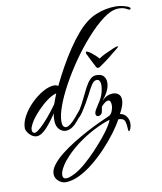

<svg xmlns="http://www.w3.org/2000/svg" viewBox="-101 -742 956 1130"><g transform="rotate(-10 376.5 -177.0)"><path d="M79 11Q63 11 48.5 0.5Q34 -10 25.5 -24Q17 -38 17 -48Q17 -82 38 -120Q59 -158 92.5 -191Q126 -224 163 -245Q200 -266 232 -266Q245 -266 254 -258Q279 -310 308.5 -363Q338 -416 370 -463.5Q402 -511 432 -546Q487 -611 546 -636Q605 -661 669 -661Q690 -661 715.5 -654.5Q741 -648 750 -640Q753 -637 753 -635Q753 -631 748.5 -629Q744 -627 739 -630Q726 -638 713.5 -642Q701 -646 683 -646Q640 -646 589 -607.5Q538 -569 486 -510Q436 -454 391 -389Q346 -324 311 -260Q276 -196 256 -141Q236 -86 236 -50Q236 -28 242.5 -20Q249 -12 257 -12Q265 -12 272.5 -16Q280 -20 286 -25Q300 -36 318 -56.5Q336 -77 354 -100Q372 -130 387 -161.5Q402 -193 416 -220Q430 -247 446 -264Q462 -281 482 -282Q513 -284 527.5 -268.5Q542 -253 542 -229Q542 -184 499 -132Q498 -131 496 -127Q525 -159 563 -159Q583 -159 596.5 -147.5Q610 -136 610 -112Q610 -97 603.5 -77.5Q597 -58 583 -33Q608 -29 621 -10Q634 9 634 32Q634 48 628 63Q622 76 619 76Q614 76 614 63Q613 34 606.5 15Q600 -4 568 -4Q550 30 519.5 71Q489 112 450 153.5Q411 195 368 230Q325 265 281.5 286Q238 307 199 307Q177 307 157 289.5Q137 272 137 247Q137 221 159 192.5Q181 164 216.5 136Q252 108 295 81.5Q338 55 380.5 32.5Q423 10 459 -6.5Q495 -23 516 -32Q530 -38 537.5 -57Q545 -76 545 -93Q545 -106 541 -114.5Q537 -123 528 -123Q521 -123 510.5 -116.5Q500 -110 486 -94L481 -67Q479 -55 471.5 -49Q464 -43 457 -43Q441 -43 441 -60Q441 -68 447 -80Q451 -88 462 -104.5Q473 -121 477 -128Q491 -150 498 -174.5Q505 -199 505 -218Q505 -236 498.5 -246.5Q492 -257 476 -253Q465 -251 454 -235.5Q443 -220 433.5 -201Q424 -182 417 -169Q412 -160 406.5 -150.5Q401 -141 396 -131Q391 -122 385 -113Q375 -96 365 -81.5Q355 -67 346 -57Q345 -56 342 -55Q334 -45 326 -35.5Q318 -26 309 -17Q281 9 254 9Q230 9 213 -10Q196 -29 196 -63Q196 -85 200 -104Q183 -78 162 -51Q141 -24 119.5 -6.5Q98 11 79 11ZM453 -429Q459 -429 472 -420Q485 -411 499 -398.5Q513 -386 522 -375Q537 -386 562 -398Q587 -410 609 -419Q631 -428 637 -428H638Q641 -428 641 -426Q641 -425 637.5 -421Q634 -417 631 -415Q619 -406 606 -395Q593 -384 572 -367.5Q551 -351 513 -325Q509 -323 504 -323Q497 -323 494 -328Q494 -329 486.5 -342.5Q479 -356 470.5 -373.5Q462 -391 455.5 -404Q449 -417 450 -415Q448 -417 448 -421Q448 -429 453 -429ZM71 -11Q78 -11 89 -19Q107 -32 129 -55Q151 -78 173 -105.5Q195 -133 212 -157Q217 -172 223 -187Q229 -202 235 -218Q228 -216 220 -213Q212 -210 205 -206Q178 -191 148 -164Q118 -137 93.5 -106.5Q69 -76 58 -47Q55 -40 55 -32Q55 -11 71 -11ZM208 285Q217 285 231 280Q245 275 264 265Q293 249 326.5 220Q360 191 393.5 155.5Q427 120 454.5 86.5Q482 53 498.5 26.5Q515 0 516 -10Q471 4 418.5 31Q366 58 315 96.5Q264 135 223 185Q207 205 196.5 226.5Q186 248 186 263Q186 285 208 285Z"/></g></svg>

Font: The Nautigal
Style: Bold
Weight: 700
Designer: Robert E. Leuschke
Foundry: Robert E. Leuschke
Version: Version 1.100; ttfautohint (v1.8.3)